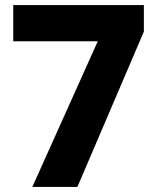

<svg xmlns="http://www.w3.org/2000/svg" viewBox="-20 -734 618 754"><path d="M107 0 364 -572H32V-714H545V-610L284 0Z"/></svg>

Font: Noto Sans Arabic Extra
Style: Regular
Weight: 800
Designer: Nadine Chahine - Monotype Design Team
Foundry: Monotype Imaging Inc.
Version: Version 1.902